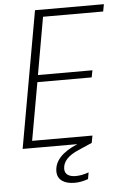

<svg xmlns="http://www.w3.org/2000/svg" viewBox="-60 -744 632 983"><g transform="rotate(-5 256.0 -253.0)"><path d="M314 0 312 1C234 34 195 77 195 130C195 174 231 196 283 196C305 196 328 192 353 183L359 149C334 158 312 162 292 162C257 162 236 148 236 121C236 84 263 54 317 31L388 0L395 -37H85L138 -334H417L424 -370H144L196 -665H505L512 -702H158L33 0Z"/></g></svg>

Font: Momo Neue ExtLt
Style: Italic
Weight: 200
Italic angle: -10°
Designer: Ninad Kale (Devanagari), Jonny Pinhorn (Latin)
Foundry: Indian Type Foundry
Version: 4.004